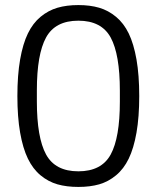

<svg xmlns="http://www.w3.org/2000/svg" viewBox="-20 -718 612 750"><path d="M367.7 2Q332 12.2 286.1 12.2Q240.2 12.2 204.3 2Q168.5 -8.3 138.4 -33.2Q108.4 -58.1 88.9 -98.4Q69.3 -138.7 58.6 -200Q47.9 -261.2 47.9 -342.8Q47.9 -424.3 58.6 -485.6Q69.3 -546.9 88.9 -587.2Q108.4 -627.4 138.4 -652.3Q168.5 -677.2 204.3 -687.7Q240.2 -698.2 286.1 -698.2Q332 -698.2 367.7 -687.7Q403.3 -677.2 433.3 -652.3Q463.4 -627.4 482.9 -587.2Q502.4 -546.9 513.2 -485.6Q523.9 -424.3 523.9 -342.8Q523.9 -261.2 513.2 -200Q502.4 -138.7 482.9 -98.4Q463.4 -58.1 433.3 -33.2Q403.3 -8.3 367.7 2ZM448.2 -320.8V-363.8Q448.2 -505.4 412.4 -571.3Q376.5 -637.2 286.1 -637.2Q195.8 -637.2 159.9 -571.5Q124 -505.9 124 -365.2V-321.8Q124 -180.7 159.9 -114.7Q195.8 -48.8 286.1 -48.8Q376.5 -48.8 412.4 -114.5Q448.2 -180.2 448.2 -320.8Z"/></svg>

Font: Archivo Light
Style: Regular
Weight: 300
Designer: Hector Gatti
Foundry: Omnibus-Type
Version: Version 2.001